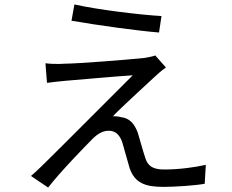

<svg xmlns="http://www.w3.org/2000/svg" viewBox="-20 -806 1040 862"><path d="M301 -713C422 -692 596 -668 694 -660L705 -734C612 -739 421 -762 314 -786ZM677 -557C668 -553 647 -549 630 -546C555 -538 325 -520 268 -520C257 -519 249 -519 238 -519C227 -519 207 -519 184 -522L191 -434C214 -437 239 -440 271 -443C332 -448 498 -463 576 -468L270 -162C221 -113 181 -74 168 -61C149 -42 132 -27 119 -16L196 36C252 -36 359 -146 396 -183C419 -206 442 -219 469 -219C497 -219 517 -202 529 -167C537 -137 554 -81 562 -51C585 16 633 33 713 33C766 33 857 27 899 19L904 -66C856 -55 785 -45 717 -45C666 -45 643 -61 632 -98C621 -130 608 -180 599 -209C584 -250 562 -276 523 -280C514 -283 502 -284 495 -284C490 -284 487 -284 486 -283C522 -322 634 -423 671 -458C682 -469 706 -490 725 -503Z"/></svg>

Font: Spoqa Han Sans Neo Regular
Style: Regular
Weight: 400
Designer: [Spoqa Han Sans Neo] Dong-huui Kim  Younghwa Kang  Yujin Lee  [Noto Sans] Ryoko NISHIZUKA  (kana & ideographs); Paul D. 
Foundry: Spoqa (http://www.spoqa-han-sans.com)
Version: Version 1.000